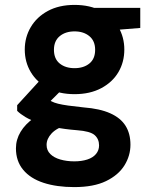

<svg xmlns="http://www.w3.org/2000/svg" viewBox="-20 -531 640 783"><path d="M283 232Q211 232 157.5 214.5Q104 197 74.5 161.5Q45 126 45 74Q45 38 64 6.5Q83 -25 118.5 -50Q154 -75 206 -93L256 -23Q211 -9 190.5 13Q170 35 170 60Q170 82 185 97Q200 112 226 119.5Q252 127 283 127Q313 127 336 119.5Q359 112 371.5 97Q384 82 384 62Q384 36 366 20Q348 4 294 0Q243 -4 204 -12Q165 -20 135 -30.5Q105 -41 84 -53.5Q63 -66 50 -79V-102L158 -220L256 -189L128 -61L170 -130Q180 -123 190.5 -117.5Q201 -112 217 -108Q233 -104 258 -100.5Q283 -97 321 -93Q387 -88 429.5 -69Q472 -50 492 -18Q512 14 512 59Q512 104 487.5 143.5Q463 183 412.5 207.5Q362 232 283 232ZM284 -147Q221 -147 175.5 -171.5Q130 -196 105.5 -237Q81 -278 81 -329Q81 -379 105.5 -420.5Q130 -462 175.5 -486.5Q221 -511 284 -511Q347 -511 393 -486.5Q439 -462 463 -420.5Q487 -379 487 -329Q487 -278 463 -237Q439 -196 393 -171.5Q347 -147 284 -147ZM284 -253Q321 -253 344.5 -272Q368 -291 368 -328Q368 -364 344.5 -383.5Q321 -403 284 -403Q247 -403 223.5 -383.5Q200 -364 200 -328Q200 -291 223.5 -272Q247 -253 284 -253ZM366 -402 344 -499H552V-417Z"/></svg>

Font: DM Sans 20pt ExtraBold
Style: Regular
Weight: 800
Version: Version 4.004;gftools[0.9.30]